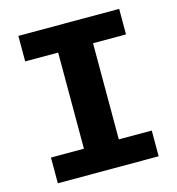

<svg xmlns="http://www.w3.org/2000/svg" viewBox="-104 -783 803 872"><g transform="rotate(-15 297.5 -346.5)"><path d="M61 0V-121H216V-573H61V-693H535V-573H380V-121H535V0Z"/></g></svg>

Font: Fix15 Mono
Style: Bold
Weight: 700
Designer: Carrois Corporate & Edenspiekermann AG
Foundry: Carrois Corporate GbR & Edenspiekermann AG
Version: Version 3.206